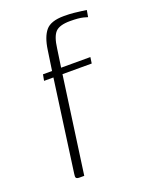

<svg xmlns="http://www.w3.org/2000/svg" viewBox="-104 -561 475 617"><g transform="rotate(-20 133.5 -252.5)"><path d="M64 -352H95L105 -420Q111 -463 128.5 -484Q146 -505 191 -505Q210 -505 224.5 -503.5Q239 -502 249.5 -500.5Q260 -499 267 -498L263 -475Q257 -477 249 -479Q241 -481 230 -482Q219 -483 204 -483Q168 -483 154 -468.5Q140 -454 135 -414L126 -352H226L223 -331H123L77 0H61Q52 0 49.5 -3.5Q47 -7 49 -18L92 -331H60Z"/></g></svg>

Font: Genos Thin ExtraLight
Style: Italic
Weight: 250
Italic angle: -8°
Version: Version 1.010